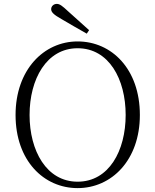

<svg xmlns="http://www.w3.org/2000/svg" viewBox="-20 -952 799 987"><path d="M438 -797C401 -830 364 -864 330 -894C300 -922 287 -932 272 -932C256 -932 243 -920 243 -905C243 -889 257 -876 296 -854C338 -829 382 -804 426 -779ZM379 15C554 15 699 -129 699 -361C699 -597 554 -739 379 -739C205 -739 60 -593 60 -361C60 -126 205 15 379 15ZM379 -18C219 -18 132 -177 132 -361C132 -545 219 -704 379 -704C540 -704 626 -545 626 -361C626 -177 540 -18 379 -18Z"/></svg>

Font: Noto Serif CJK SC ExtraLight
Style: Regular
Weight: 200
Designer: Ryoko NISHIZUKA 西塚涼子 (kana & ideographs); Frank Grießhammer (Latin, Greek & Cyrillic); Wenlong ZHANG 张文龙 (bopomofo); San
Foundry: Adobe
Version: Version 2.001;hotconv 1.1.0;makeotfexe 2.6.0